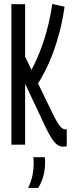

<svg xmlns="http://www.w3.org/2000/svg" viewBox="-20 -721 361 957"><path d="M294.7 10Q278.4 10 264.4 -0.5Q250.3 -10.9 236.5 -33Q222.6 -55.1 206.9 -87.9L105.2 -303.7V0H36.8V-700H105.2V-438.4L236.3 -167.6Q251.3 -136 262 -117.7Q272.7 -99.4 280.5 -90.6Q288.2 -81.9 293.8 -79.2Q299.5 -76.5 304.5 -76.5Q306.5 -76.5 308.8 -76.5Q311.1 -76.5 312.7 -76.9V8Q306.8 9 302.7 9.5Q298.6 10 294.7 10ZM157.9 -287.5 122.5 -346.9Q134.9 -367.4 148 -394.1Q161.2 -420.7 174.6 -453.3Q188 -486 200.4 -524.5Q212.8 -563 223.1 -607.5Q233.5 -652 240.7 -701.4L301.8 -687.5Q292.1 -619.6 276.7 -561Q261.3 -502.5 242.5 -452.8Q223.7 -403.1 202.2 -362Q180.7 -320.8 157.9 -287.5ZM120.4 215.7Q136 182.4 142 152.2Q148 122 148 94.5Q148 86.5 147.5 78Q147 69.5 146 62.5H203.4Q204.1 68.1 204.4 74.6Q204.8 81 204.8 88.3Q204.8 112.4 200.9 134.7Q197 157 189.7 176.8Q182.3 196.7 170.2 215.7Z"/></svg>

Font: Georama ExtraCondensed Thin
Style: Regular
Weight: 100
Width: 2
Designer: Jean-Baptiste Levee
Foundry: Production Type
Version: Version 1.001